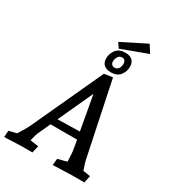

<svg xmlns="http://www.w3.org/2000/svg" viewBox="-242 -1167 1174 1303"><g transform="rotate(30 345.5 -516.0)"><path d="M4 -46 65 -61Q111 -135 124 -167L372 -705L438 -715L559 -136Q563 -118 581 -65L638 -56L626 0H524Q501 0 381 5L386 -46L457 -65Q455 -134 449 -164L438 -227H230L188 -135Q176 -109 167 -65L232 -56L219 0H132Q111 0 1 5ZM427 -284 379 -552 254 -280ZM333 -803Q333 -842 356.5 -872Q380 -902 430 -902Q465 -902 483.5 -884Q502 -866 502 -835Q502 -797 479 -767Q456 -737 407 -737Q371 -737 352 -754.5Q333 -772 333 -803ZM454 -830Q454 -844 446.5 -853.5Q439 -863 425 -863Q404 -863 393.5 -845Q383 -827 383 -809Q383 -795 391 -786Q399 -777 413 -777Q435 -777 444.5 -794Q454 -811 454 -830ZM348 -941 539 -1037 577 -978 374 -903Z"/></g></svg>

Font: Andada Pro Medium
Style: Italic
Weight: 500
Italic angle: -7°
Designer: Carolina Giovagnoli
Foundry: Huerta Tipografica
Version: Version 3.005; ttfautohint (v1.8.4)